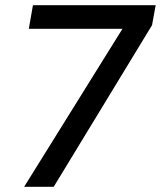

<svg xmlns="http://www.w3.org/2000/svg" viewBox="-20 -720 620 740"><path d="M73 0 452 -609H91L107 -700H580L566 -623L187 0Z"/></svg>

Font: DeepMind Sans Medium
Style: Italic
Weight: 500
Italic angle: -10°
Designer: Jonny Pinhorn / Modifications: Colophon Foundry
Foundry: Colophon Foundry
Version: Version 1.002; ttfautohint (v1.8.2)